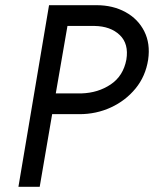

<svg xmlns="http://www.w3.org/2000/svg" viewBox="-20 -720 593 740"><path d="M169 -700H215H352Q415 -700 463.5 -673.5Q512 -647 536 -599.5Q560 -552 551 -490Q541 -426 502.5 -379Q464 -332 407.5 -306Q351 -280 286 -280H181L133 0H51ZM344 -620H240L195 -360H294Q358 -362 406.5 -394.5Q455 -427 467 -490Q477 -551 441.5 -585Q406 -619 344 -620Z"/></svg>

Font: Jost*
Style: Italic
Weight: 400
Italic angle: -10°
Version: Version 3.7